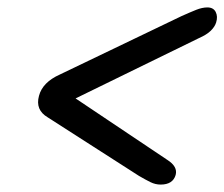

<svg xmlns="http://www.w3.org/2000/svg" viewBox="-20 -601 604 517"><path d="M453 -130Q445.5 -104 412.5 -104Q398.5 -104 385.2 -110.5Q372 -117 354 -127.5L108.5 -285Q74.5 -305 85 -343Q94.5 -379.5 141.5 -400.5L468.5 -557.5Q492 -568 508.2 -574.5Q524.5 -581 538.5 -581Q554.5 -581 560.8 -568.8Q567 -556.5 562 -540.5Q558.5 -529 547.5 -518.2Q536.5 -507.5 516 -498.5L183.5 -336L430.5 -170.5Q459 -152.5 453 -130Z"/></svg>

Font: Fraunces 9pt Soft SemiBold
Style: Italic
Weight: 600
Italic angle: -16°
Version: Version 1.000;[b76b70a41]